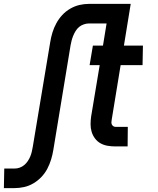

<svg xmlns="http://www.w3.org/2000/svg" viewBox="-43 -755 813 990"><path d="M-23 215 -21 114H33Q46 114 58.5 109.5Q71 105 81.5 96.5Q92 88 100 76Q108 64 113 52Q118 40 121 27Q124 14 126 2L216 -538Q220 -563 227.5 -587.5Q235 -612 247.5 -635Q260 -658 278 -677.5Q296 -697 319.5 -710.5Q343 -724 367.5 -729.5Q392 -735 416 -735H578L562 -634H415Q403 -634 389.5 -629.5Q376 -625 365.5 -616.5Q355 -608 347.5 -596Q340 -584 335 -572Q330 -560 326.5 -547Q323 -534 321 -522L232 18Q228 43 220.5 67.5Q213 92 201 115Q189 138 170.5 157.5Q152 177 129 190.5Q106 204 81 209.5Q56 215 31 215ZM551 0Q531 0 511 -3.5Q491 -7 474.5 -16.5Q458 -26 446.5 -41.5Q435 -57 429.5 -75.5Q424 -94 424 -114Q424 -134 427 -155L471 -419H419L436 -520H488L523 -735H631L596 -520H694L692 -419H579L533 -138Q532 -132 531.5 -125.5Q531 -119 533.5 -113.5Q536 -108 541 -104.5Q546 -101 552 -101H616L615 0Z"/></svg>

Font: Iosevka Etoile
Style: Bold Italic
Weight: 700
Italic angle: -9°
Designer: Belleve Invis
Foundry: Belleve Invis
Version: Version 28.1.0; ttfautohint (v1.8.4)